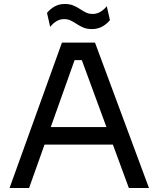

<svg xmlns="http://www.w3.org/2000/svg" viewBox="-20 -944 796 964"><path d="M28 0 291 -730H457L728 0H627L382 -666L430 -642H312L363 -666L126 0ZM185 -218 218 -306H533L566 -218ZM442 -798Q417 -798 399 -805.5Q381 -813 366 -823Q351 -833 336 -840.5Q321 -848 302 -848Q281 -848 263.5 -837.5Q246 -827 232 -809L216 -879Q231 -898 253.5 -911Q276 -924 305 -924Q330 -924 348 -916.5Q366 -909 381 -899Q396 -889 411 -881.5Q426 -874 445 -874Q466 -874 484 -884.5Q502 -895 516 -913L532 -843Q517 -824 494 -811Q471 -798 442 -798Z"/></svg>

Font: SVN-Sora Variable
Style: Regular
Weight: 400
Designer: Jonathan Barnbrook, Julián Moncada
Foundry: Barnbrook Fonts
Version: Version 2.000 - Viet hoa boi STYLEno.1 Fonts